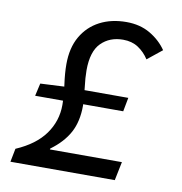

<svg xmlns="http://www.w3.org/2000/svg" viewBox="-75 -719 750 790"><g transform="rotate(10 300.0 -324.5)"><path d="M20 0 31 -56Q112 -91 151 -145.5Q190 -200 190 -267Q190 -305 183.5 -351.5Q177 -398 177 -435Q177 -504 204.5 -551.5Q232 -599 280 -624Q328 -649 391 -649Q448 -649 490.5 -624Q533 -599 559 -561L498 -512Q480 -540 453.5 -557.5Q427 -575 390 -575Q334 -575 298.5 -539.5Q263 -504 263 -425Q263 -394 268 -354Q273 -314 274 -279Q274 -213 249 -166.5Q224 -120 172 -82L171 -78H472L456 0ZM73 -285 85 -338 186 -343H452L441 -285Z"/></g></svg>

Font: Source Code Pro ExtraLight Medium
Style: Italic
Weight: 500
Italic angle: -11°
Monospace: yes
Version: Version 1.016;hotconv 1.0.116;makeotfexe 2.5.65601